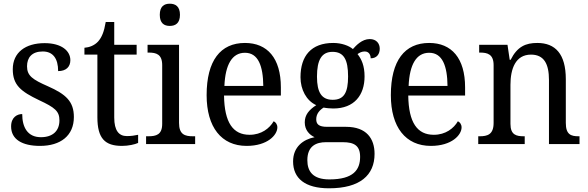

<svg xmlns="http://www.w3.org/2000/svg" viewBox="-20 -778 3175 1037"><path d="M196 10C307 10 379 -45 379 -146C379 -230 336 -269 239 -312C157 -348 126 -368 126 -420C126 -467 152 -500 211 -500C266 -500 294 -462 294 -394C337 -394 360 -417 360 -453C360 -503 313 -545 221 -545C118 -545 49 -495 49 -404C49 -318 93 -284 191 -237C277 -197 301 -177 301 -128C301 -72 266 -37 201 -37C128 -37 100 -92 100 -162C74 -162 40 -146 40 -95C40 -25 100 10 196 10Z M639 10C673 10 709 2 726 -6V-50C707 -46 689 -43 665 -43C622 -43 597 -73 597 -143V-483H718V-536H597V-659H551C542 -606 530 -577 510 -554C490 -532 462 -522 436 -520V-483H506V-145C506 -30 547 10 639 10Z M897 -638C928 -638 952 -653 952 -698C952 -743 928 -758 897 -758C866 -758 843 -743 843 -698C843 -653 866 -638 897 -638ZM769 0H1034V-42H1022C979 -42 947 -51 947 -114V-536H777V-494H783C824 -494 856 -485 856 -426V-109C856 -50 823 -42 781 -42H769Z M1312 10C1425 10 1478 -49 1478 -90C1478 -107 1468 -119 1458 -123C1436 -85 1392 -50 1328 -50C1239 -50 1192 -115 1190 -262H1497V-306C1497 -464 1424 -546 1303 -546C1171 -546 1096 -451 1096 -264C1096 -91 1176 10 1312 10ZM1402 -314H1192C1197 -430 1234 -493 1303 -493C1375 -493 1401 -421 1402 -314Z M1757 239C1925 239 2003 168 2003 53C2003 -29 1960 -93 1849 -93H1747C1702 -93 1688 -107 1688 -134C1688 -164 1707 -184 1728 -197C1741 -194 1765 -192 1780 -192C1894 -192 1949 -265 1949 -365C1949 -423 1933 -458 1911 -486C1923 -494 1934 -500 1950 -500C1973 -500 1982 -481 1982 -463C2016 -463 2031 -487 2031 -515C2031 -543 2013 -567 1977 -567C1935 -567 1903 -532 1886 -513C1865 -531 1825 -546 1780 -546C1661 -546 1603 -476 1603 -361C1603 -294 1635 -234 1688 -210C1648 -184 1626 -157 1626 -117C1626 -74 1653 -49 1679 -37C1618 -25 1563 15 1563 94C1563 185 1627 239 1757 239ZM1777 -239C1717 -239 1692 -279 1692 -364C1692 -454 1717 -498 1776 -498C1837 -498 1860 -456 1860 -365C1860 -278 1838 -239 1777 -239ZM1759 191C1669 191 1640 147 1640 87C1640 9 1690 -10 1740 -10H1832C1892 -10 1925 8 1925 69C1925 139 1889 191 1759 191Z M2307 10C2420 10 2473 -49 2473 -90C2473 -107 2463 -119 2453 -123C2431 -85 2387 -50 2323 -50C2234 -50 2187 -115 2185 -262H2492V-306C2492 -464 2419 -546 2298 -546C2166 -546 2091 -451 2091 -264C2091 -91 2171 10 2307 10ZM2397 -314H2187C2192 -430 2229 -493 2298 -493C2370 -493 2396 -421 2397 -314Z M2563 0H2814V-42H2809C2769 -42 2737 -49 2737 -109V-320C2737 -406 2764 -483 2848 -483C2919 -483 2945 -432 2945 -346V0H3110V-42H3105C3064 -42 3036 -51 3036 -114V-350C3036 -487 2979 -546 2882 -546C2820 -546 2774 -527 2738 -455H2733L2721 -536H2568V-494H2573C2613 -494 2646 -485 2646 -426V-114C2646 -51 2612 -42 2571 -42H2563Z"/></svg>

Font: Noto Serif Lao SemiCondensed
Style: Regular
Weight: 400
Width: 4
Designer: Monotype Design Team
Foundry: Monotype Imaging Inc.
Version: Version 2.003